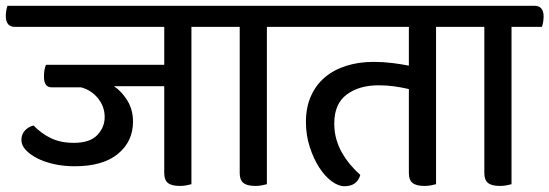

<svg xmlns="http://www.w3.org/2000/svg" viewBox="-51 -632 1900 664"><path d="M611 -539V5Q603 7 593.5 9Q584 11 571 11Q542 11 529.5 0.5Q517 -10 517 -33V-334H343Q371 -315 390 -283.5Q409 -252 409 -211Q409 -143 357 -100Q305 -57 207 -57Q169 -57 135.5 -64.5Q102 -72 77 -85Q52 -98 37.5 -114Q23 -130 23 -148Q23 -168 35.5 -181Q48 -194 65 -198Q92 -170 125.5 -154Q159 -138 204 -138Q260 -138 285.5 -165Q311 -192 311 -227Q311 -264 287.5 -292.5Q264 -321 229 -330H127Q101 -330 101 -367Q101 -391 108 -408H517V-539H1Q-31 -539 -31 -577Q-31 -585 -29.5 -594.5Q-28 -604 -25 -612H690Q722 -612 722 -575Q722 -567 720.5 -557Q719 -547 716 -539Z M872 -539V5Q864 7 854.5 9Q845 11 832 11Q803 11 790.5 0.5Q778 -10 778 -33V-539H694Q662 -539 662 -577Q662 -585 663.5 -594.5Q665 -604 668 -612H951Q983 -612 983 -575Q983 -567 981.5 -557Q980 -547 977 -539Z M1457 -539V5Q1449 7 1439.5 9Q1430 11 1417 11Q1388 11 1375.5 0.5Q1363 -10 1363 -33V-324Q1337 -330 1311.5 -333.5Q1286 -337 1258 -337Q1191 -337 1148 -305Q1105 -273 1105 -205Q1105 -175 1112.5 -149.5Q1120 -124 1132.5 -102.5Q1145 -81 1161 -62Q1177 -43 1195 -27Q1184 12 1140 12Q1119 12 1095.5 -5.5Q1072 -23 1052.5 -53.5Q1033 -84 1020 -124.5Q1007 -165 1007 -210Q1007 -261 1024.5 -300Q1042 -339 1073 -365Q1104 -391 1147 -404.5Q1190 -418 1241 -418Q1274 -418 1306 -414Q1338 -410 1363 -405V-539H955Q923 -539 923 -577Q923 -585 924.5 -594.5Q926 -604 929 -612H1536Q1568 -612 1568 -575Q1568 -567 1566.5 -557Q1565 -547 1562 -539Z M1718 -539V5Q1710 7 1700.5 9Q1691 11 1678 11Q1649 11 1636.5 0.5Q1624 -10 1624 -33V-539H1540Q1508 -539 1508 -577Q1508 -585 1509.5 -594.5Q1511 -604 1514 -612H1797Q1829 -612 1829 -575Q1829 -567 1827.5 -557Q1826 -547 1823 -539Z"/></svg>

Font: Baloo 2 Medium
Style: Regular
Weight: 500
Designer: Sarang Kulkarni and Ek Type
Foundry: Ek Type
Version: Version 1.640;hotconv 1.0.111;makeotfexe 2.5.65597; ttfautoh